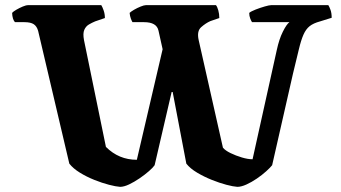

<svg xmlns="http://www.w3.org/2000/svg" viewBox="-20 -724 1325 745"><path d="M446 1Q430 0 403 -7Q376 -14 346 -26Q316 -38 290 -54Q264 -70 249 -89L128 -604Q123 -622 111 -630Q99 -638 75 -638H38Q28 -649 27 -674Q31 -679 43 -686Q55 -693 68 -698.5Q81 -704 89 -704H373Q377 -698 382 -684Q387 -670 387 -654L349 -641Q337 -636 325 -629Q313 -622 307 -608Q301 -594 306 -568L391 -154Q441 -104 511 -104L611 -533L595 -605Q588 -638 539 -638H494Q491 -643 487.5 -652.5Q484 -662 483 -674Q488 -679 500 -686Q512 -693 525.5 -698.5Q539 -704 546 -704H818Q823 -698 827 -684Q831 -670 831 -654L796 -642Q778 -634 760.5 -618.5Q743 -603 751 -568L845 -151Q854 -140 874.5 -130Q895 -120 918.5 -113Q942 -106 960 -106L1054 -530Q1063 -572 1077.5 -601Q1092 -630 1103 -638H958Q955 -642 951 -652Q947 -662 947 -674Q954 -680 972 -687Q990 -694 1007.5 -699Q1025 -704 1032 -704H1254Q1258 -698 1262.5 -685.5Q1267 -673 1267 -655L1222 -641Q1196 -634 1181.5 -622.5Q1167 -611 1157.5 -589.5Q1148 -568 1139.5 -532Q1131 -496 1117 -439L1036 -83Q1029 -74 1013 -59.5Q997 -45 976.5 -31Q956 -17 936 -8Q916 1 901 1Q885 0 858.5 -7Q832 -14 802 -26Q772 -38 745 -54Q718 -70 703 -89L650 -367H646L580 -83Q574 -74 558 -60Q542 -46 521.5 -32Q501 -18 481 -8.5Q461 1 446 1Z"/></svg>

Font: Texturina ExtraBold
Style: Regular
Weight: 800
Designer: Guillermo Torres Carreño
Foundry: Omnibus-Type
Version: Version 1.002; ttfautohint (v1.8.3)